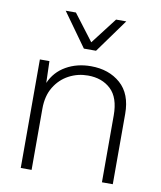

<svg xmlns="http://www.w3.org/2000/svg" viewBox="-83 -804 729 871"><g transform="rotate(10 281.5 -369.0)"><path d="M72 0V-500H116L119 -400Q142 -453 192 -481.5Q242 -510 306 -510Q389 -510 442.5 -463Q496 -416 496 -324V0H446V-308Q446 -390 405.5 -428Q365 -466 300 -466Q253 -466 212.5 -444.5Q172 -423 147 -382Q122 -341 122 -282V0ZM428 -738 316 -583H260L149 -738H196L288 -617L381 -738Z"/></g></svg>

Font: Prodigy Sans Light
Style: Regular
Weight: 300
Designer: Wei Huang
Foundry: Wei Huang
Version: Version 1.003; ttfautohint (v1.8.3)